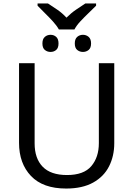

<svg xmlns="http://www.w3.org/2000/svg" viewBox="-20 -1079 771 1109"><path d="M640 -714V-252Q640 -178 610 -118.5Q580 -59 518 -24.5Q456 10 362 10Q228 10 159 -62.5Q90 -135 90 -254V-714H180V-251Q180 -164 226.5 -116Q273 -68 367 -68Q464 -68 507.5 -119.5Q551 -171 551 -252V-714ZM320 -909Q307 -932 285 -956Q263 -980 239 -1003.5Q215 -1027 197 -1046V-1059H257Q283 -1042 311 -1023Q339 -1004 364 -977Q391 -1004 419 -1023Q447 -1042 473 -1059H535V-1046Q516 -1027 491.5 -1003.5Q467 -980 444.5 -956Q422 -932 410 -909ZM272 -779Q253 -779 239 -790.5Q225 -802 225 -828Q225 -854 239 -866Q253 -878 272 -878Q291 -878 304.5 -866Q318 -854 318 -828Q318 -802 304.5 -790.5Q291 -779 272 -779ZM459 -779Q440 -779 426 -790.5Q412 -802 412 -828Q412 -854 426 -866Q440 -878 459 -878Q478 -878 492 -866Q506 -854 506 -828Q506 -802 492 -790.5Q478 -779 459 -779Z"/></svg>

Font: Noto Sans
Style: Regular
Weight: 400
Designer: Monotype Design Team
Foundry: Monotype Imaging Inc.
Version: Version 1.902